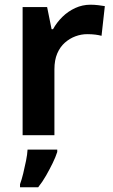

<svg xmlns="http://www.w3.org/2000/svg" viewBox="-20 -574 478 815"><path d="M364 -554Q380 -554 397 -552Q414 -550 425 -548L411 -422Q400 -425 385 -427Q370 -429 350 -429Q325 -429 300.5 -420Q276 -411 255.5 -393Q235 -375 223 -347Q211 -319 211 -280V0H76V-544H180L199 -450H205Q221 -479 245 -502.5Q269 -526 299.5 -540Q330 -554 364 -554ZM223 71Q216 93 203.5 118.5Q191 144 176 170.5Q161 197 142 221H65V208Q72 189 78.5 162.5Q85 136 90.5 108.5Q96 81 97 61H223Z"/></svg>

Font: Noto Sans Oriya SemiBold
Style: Regular
Weight: 600
Version: Version 2.003